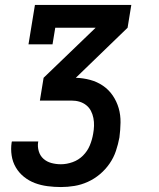

<svg xmlns="http://www.w3.org/2000/svg" viewBox="-20 -550 640 775"><path d="M226 205Q199 205 172 201.5Q145 198 121 189Q97 180 77 164Q57 148 44 126Q31 104 27 77.5Q23 51 27 25Q27 24 27.5 23Q28 22 28 21H135Q135 21 134.5 21.5Q134 22 134 23Q131 42 136.5 60.5Q142 79 155.5 91Q169 103 187.5 108Q206 113 226 113Q249 113 273 104.5Q297 96 315 78Q333 60 342.5 37Q352 14 356 -10Q359 -26 359.5 -42Q360 -58 357 -73.5Q354 -89 347 -102.5Q340 -116 328 -125.5Q316 -135 301 -139.5Q286 -144 269 -144H141L156 -236L366 -438H203L192 -371H95L121 -530H510L495 -438L286 -236Q316 -235 344 -227.5Q372 -220 395.5 -204Q419 -188 435 -164.5Q451 -141 459 -113.5Q467 -86 466.5 -55.5Q466 -25 462 5Q457 32 448 59Q439 86 422.5 110Q406 134 383.5 153Q361 172 334.5 184Q308 196 280.5 200.5Q253 205 226 205Z"/></svg>

Font: Iosevka Slab Semibold Extended
Style: Italic
Weight: 600
Width: 7
Italic angle: -9°
Monospace: yes
Designer: Belleve Invis
Foundry: Belleve Invis
Version: Version 11.1.0; ttfautohint (v1.8.3)